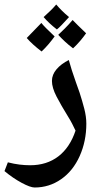

<svg xmlns="http://www.w3.org/2000/svg" viewBox="-49 -771 449 854"><path d="M105 63Q86 63 47 42Q8 21 -29 -10L-14 -49Q13 -42 37.5 -39Q62 -36 85 -36Q159 -36 210.5 -75.5Q262 -115 287 -190Q280 -205 272 -220.5Q264 -236 254 -252Q223 -302 202.5 -341.5Q182 -381 182 -411Q182 -439 202.5 -463Q223 -487 257 -504Q262 -485 270.5 -458.5Q279 -432 288.5 -405.5Q298 -379 305 -359Q317 -322 326 -287Q335 -252 335 -221Q335 -143 305.5 -77Q276 -11 223 26Q170 63 105 63ZM204 -640Q168 -668 145 -695Q164 -712 178 -726Q192 -740 201 -751Q212 -738 226 -724Q240 -710 258 -695Q239 -674 225.5 -660Q212 -646 204 -640ZM276 -556Q256 -571 240 -586Q224 -601 210 -616Q223 -628 239.5 -644.5Q256 -661 274 -682Q292 -663 334 -623Q322 -606 307.5 -589Q293 -572 276 -556ZM136 -542Q94 -574 70 -602Q85 -618 101.5 -634.5Q118 -651 135 -669Q148 -652 194 -609Q181 -591 166.5 -574Q152 -557 136 -542Z"/></svg>

Font: Noto Naskh Arabic UI Semi
Style: Bold
Weight: 700
Designer: Monotype Design Team, David Williams, Mohamad Dakak and Nizar Qandah
Foundry: Monotype Imaging Inc.
Version: Version 2.014; ttfautohint (v1.8.4.7-5d5b)